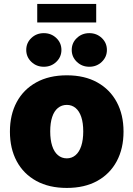

<svg xmlns="http://www.w3.org/2000/svg" viewBox="-20 -924 663 954"><path d="M312 9.8Q223.6 9.8 160.2 -25.1Q96.7 -60.1 63 -123Q29.3 -186 29.3 -270Q29.3 -354 63 -416.7Q96.7 -479.5 160.2 -514.6Q223.6 -549.8 312 -549.8Q400.4 -549.8 463.4 -514.6Q526.4 -479.5 560.1 -416.7Q593.8 -354 593.8 -270Q593.8 -186 560.1 -123Q526.4 -60.1 463.4 -25.1Q400.4 9.8 312 9.8ZM312 -137.2Q336.9 -137.2 355.5 -153.1Q374 -168.9 383.8 -199Q393.6 -229 393.6 -271Q393.6 -313.5 383.8 -342.8Q374 -372.1 355.5 -387.5Q336.9 -402.8 312 -402.8Q286.6 -402.8 267.8 -387.5Q249 -372.1 239.3 -342.8Q229.5 -313.5 229.5 -271Q229.5 -229 239.3 -199Q249 -168.9 267.8 -153.1Q286.6 -137.2 312 -137.2ZM423.8 -592.3Q387.2 -592.3 361.8 -616.7Q336.4 -641.1 336.4 -675.8Q336.4 -710.9 361.8 -735.1Q387.2 -759.3 423.8 -759.3Q460.4 -759.3 485.8 -735.1Q511.2 -710.9 511.2 -675.8Q511.2 -641.1 485.8 -616.7Q460.4 -592.3 423.8 -592.3ZM197.8 -592.3Q161.1 -592.3 135.7 -616.7Q110.4 -641.1 110.4 -675.8Q110.4 -710.9 135.7 -735.1Q161.1 -759.3 197.8 -759.3Q234.4 -759.3 259.8 -735.1Q285.2 -710.9 285.2 -675.8Q285.2 -641.1 259.8 -616.7Q234.4 -592.3 197.8 -592.3ZM458 -904.3V-812.5H165V-904.3Z"/></svg>

Font: Inter 16pt Black
Style: Regular
Weight: 900
Version: Version 4.001;git-66647c0bb